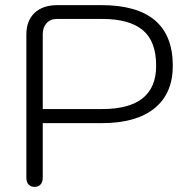

<svg xmlns="http://www.w3.org/2000/svg" viewBox="-20 -720 753 750"><path d="M83 -26V-585Q83 -639 115 -669.5Q147 -700 205 -700H375Q655 -700 655 -463Q655 -355 583.5 -297Q512 -239 378 -239H147V-26Q147 -9 138.5 0.5Q130 10 115 10Q100 10 91.5 0.5Q83 -9 83 -26ZM590 -463Q590 -559 537.5 -602.5Q485 -646 380 -646H202Q177 -646 162 -629.5Q147 -613 147 -587V-294H379Q590 -294 590 -463Z"/></svg>

Font: Kodchasan Light
Style: Regular
Weight: 300
Version: Version 1.000; ttfautohint (v1.6)